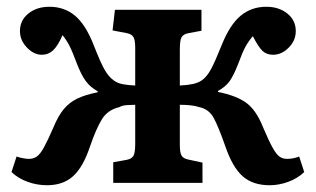

<svg xmlns="http://www.w3.org/2000/svg" viewBox="-20 -541 934 568"><path d="M119 7Q90 7 62 -3Q34 -13 14 -32L29 -78Q37 -75 47.5 -73Q58 -71 66 -71Q79 -71 89 -78Q99 -85 110 -105Q121 -125 138 -164Q152 -198 168.5 -218Q185 -238 209 -249.5Q233 -261 269 -268V-271Q247 -283 233.5 -301.5Q220 -320 207 -354Q194 -389 185.5 -405.5Q177 -422 165 -437Q151 -405 137 -392Q123 -379 104 -379Q80 -379 59.5 -400.5Q39 -422 39 -449Q39 -481 64 -501Q89 -521 126 -521Q170 -521 201.5 -495Q233 -469 257 -408Q278 -354 290.5 -333Q303 -312 318 -302Q328 -295 343 -292Q358 -289 380 -288V-399Q380 -422 375 -431Q370 -440 355 -443L313 -451L320 -512H576V-450L538 -443Q522 -440 517 -430.5Q512 -421 512 -396V-288Q534 -289 550.5 -292.5Q567 -296 578 -304Q592 -314 604 -336Q616 -358 636 -408Q660 -468 692 -494.5Q724 -521 768 -521Q805 -521 830 -501Q855 -481 855 -449Q855 -421 834 -400Q813 -379 788 -379Q769 -379 757 -390Q745 -401 728 -434Q715 -419 706 -402.5Q697 -386 685 -353Q671 -317 659 -300.5Q647 -284 625 -272V-269Q680 -258 709 -236.5Q738 -215 758 -165Q775 -125 786 -105Q797 -85 806.5 -78Q816 -71 829 -71Q848 -71 865 -78L880 -32Q860 -13 832.5 -3Q805 7 778 7Q728 7 698 -19.5Q668 -46 647 -107Q626 -167 612 -192.5Q598 -218 570 -224Q558 -228 543 -229.5Q528 -231 512 -231V-112Q512 -90 517 -81Q522 -72 537 -69L579 -60V0H315V-61L354 -68Q370 -71 375 -80.5Q380 -90 380 -115V-231Q369 -231 355 -230Q341 -229 333 -224Q299 -216 282 -189Q265 -162 246 -107Q226 -47 196.5 -20Q167 7 119 7Z"/></svg>

Font: Literata 12pt SemiBold
Style: Regular
Weight: 600
Designer: Latin by Veronika Burian and Jose Scaglione. Greek by Irene Vlachou. Cyrillic by Vera Evstafieva.
Foundry: TypeTogether
Version: Version 3.002